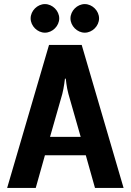

<svg xmlns="http://www.w3.org/2000/svg" viewBox="-20 -920 640 940"><path d="M445 0H585L380 -700H220L15 0H155L200 -160H400ZM285 -460C293 -490 298 -535 298 -535H302C302 -535 306 -492 315 -460L375 -250H225ZM200 -900C163 -900 130 -867 130 -830C130 -793 163 -760 200 -760C237 -760 270 -793 270 -830C270 -867 237 -900 200 -900ZM395 -900C358 -900 325 -867 325 -830C325 -793 358 -760 395 -760C432 -760 465 -793 465 -830C465 -867 432 -900 395 -900Z"/></svg>

Font: Scada
Style: Bold
Weight: 700
Designer: Jovanny Lemonad
Foundry: Jovanny Lemonad
Version: Version 3.005